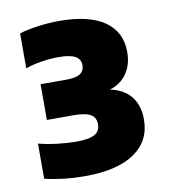

<svg xmlns="http://www.w3.org/2000/svg" viewBox="-65 -496 559 627"><g transform="rotate(-10 215.0 -182.0)"><path d="M389 -74Q389 -3 332 36Q275 75 166.5 75Q97.5 75 34.5 60V-56.5Q63.5 -49 97.2 -45Q131 -41 159 -41Q202 -41 220.2 -51.5Q238.5 -62 238.5 -85Q238.5 -107 221.8 -117.2Q205 -127.5 166 -127.5H76.5V-246H162Q194.5 -246 208.2 -255.5Q222 -265 222 -283.5Q222 -303.5 205 -313.2Q188 -323 149 -323Q122 -323 92 -318.2Q62 -313.5 39.5 -305V-421Q64.5 -429 101.2 -434Q138 -439 171 -439Q271 -439 322.2 -403.2Q373.5 -367.5 373.5 -300.5Q373.5 -258.5 353 -229.2Q332.5 -200 296.5 -189.5Q342 -180 365.5 -150.5Q389 -121 389 -74Z"/></g></svg>

Font: Encode Sans Semi Condensed Black
Style: Regular
Weight: 900
Width: 4
Designer: Multiple Designers
Foundry: Impallari Type
Version: Version 2.000